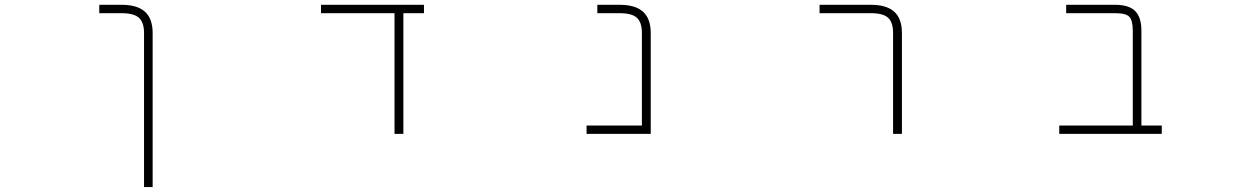

<svg xmlns="http://www.w3.org/2000/svg" viewBox="-20 -544 5040 783"><path d="M476.6 -490.2H384.8V-524.4H476.6Q540 -524.4 571.3 -496.1Q602.5 -467.8 602.5 -409.2V218.8H567.4V-409.2Q567.4 -453.1 546.4 -471.7Q525.4 -490.2 476.6 -490.2Z M1625 2H1588.9V-490.2H1289.1V-524.4H1709V-490.2H1625Z M2597.7 -409.2Q2597.7 -453.1 2577.1 -471.7Q2556.6 -490.2 2507.8 -490.2H2416V-524.4H2507.8Q2571.3 -524.4 2602.5 -496.1Q2633.8 -467.8 2633.8 -409.2V2H2372.1V-32.2H2597.7Z M3322.3 -490.2V-524.4H3532.2Q3595.7 -524.4 3627 -496.1Q3658.2 -467.8 3658.2 -409.2V2H3622.1V-409.2Q3622.1 -453.1 3601.6 -471.7Q3581.1 -490.2 3532.2 -490.2Z M4599.6 -418.9Q4599.6 -460.9 4585.4 -475.6Q4571.3 -490.2 4528.3 -490.2H4328.1V-524.4H4528.3Q4584 -524.4 4609.4 -499Q4634.8 -473.6 4634.8 -418.9V-32.2H4717.8V2H4299.8V-32.2H4599.6Z"/></svg>

Font: Gen Shin Gothic Monospace ExtraLight
Style: Regular
Weight: 200
Designer: [Source Han Sans]
Ryoko NISHIZUKA  (kana & ideographs); Paul D. Hunt (Latin, Greek & Cyrillic); Wenlong ZHANG  (bopomofo
Version: Version 1.002.20150607